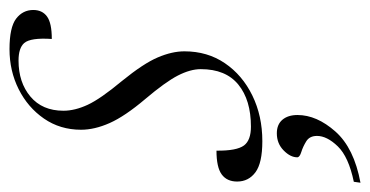

<svg xmlns="http://www.w3.org/2000/svg" viewBox="-223 -355 778 404"><g transform="rotate(-90 166.0 -153.0)"><path d="M51 -86.5Q50.5 -44 62 -28.5Q73 -14 101.5 -14Q157.5 -14 190 -40.5Q222.5 -67 222.5 -119.5Q222.5 -141.5 209 -167.8Q195.5 -194 159.5 -236.5Q123.5 -279 109.2 -311Q95 -343 95 -371.5Q95 -415.5 118.5 -449.5Q142 -483.5 180.5 -502.8Q219 -522 264.5 -522Q310.5 -522 328.8 -508Q347 -494 347 -472Q347 -453 333.2 -443Q319.5 -433 286 -433Q289 -477.5 277.5 -491Q267 -503 240.5 -503Q194.5 -503 164.8 -478Q135 -453 135 -408.5Q135 -384.5 147.5 -357.5Q160 -330.5 197.5 -285.5Q234.5 -240 247.2 -210Q260 -180 260 -154Q260 -105.5 235 -68.8Q210 -32 167 -11Q124 10 71 10Q25 10 5.5 -4.5Q-14 -19 -14 -43Q-14 -64.5 1 -75.5Q16 -86.5 51 -86.5ZM37 83.5Q37 69 51.5 54.8Q66 40.5 87.5 40.5Q106 40.5 116 52.2Q126 64 126 84Q126 124.5 91.2 163.8Q56.5 203 -16.5 216.5L-14.5 202.5Q38 191.5 60 168.8Q82 146 82 125Q82 109.5 70.8 102.5Q59.5 95.5 48.2 92Q37 88.5 37 83.5Z"/></g></svg>

Font: Newsreader 72pt Light
Style: Italic
Weight: 300
Italic angle: -17°
Designer: Hugues Gentile
Foundry: Production Type
Version: Version 1.003; ttfautohint (v1.8.3)